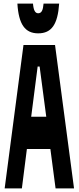

<svg xmlns="http://www.w3.org/2000/svg" viewBox="-20 -1051 440 1071"><path d="M102 0 130 -220H261L290 0H393L287 -800H111L6 0ZM77 -1031C84 -915 120 -865 193 -865C268 -865 302 -915 310 -1031H223C220 -994 212 -977 193 -977C176 -977 167 -994 164 -1031ZM154 -400 190 -680H201L238 -400Z"/></svg>

Font: Yard Headline
Style: Regular
Weight: 400
Monospace: yes
Designer: Roman Shamin
Foundry: Evil Martians
Version: Version 1.000